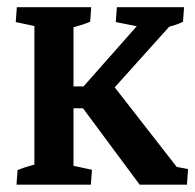

<svg xmlns="http://www.w3.org/2000/svg" viewBox="-20 -503 532 523"><path d="M24.9 0 27.8 -39.6Q46.4 -47.4 73.7 -54.7V-432.1L22.9 -442.9L25.9 -483.4H228.5L225.6 -443.8Q207.5 -436 180.2 -428.7V-267.6H207.5L352.5 -431.6L295.4 -442.9L298.3 -483.4H481.4L478.5 -443.8Q464.8 -436.5 440.9 -430.2L292.5 -265.1L461.4 -48.3L492.2 -42.5L489.3 0H360.4L206.1 -208H180.2V-51.3L230.5 -40.5L227.5 0Z"/></svg>

Font: Markazi Text SemiBold
Style: Regular
Weight: 600
Designer: Borna Izadpanah (Arabic designer), Fiona Ross (Arabic design director) and Florian Runge (Latin designer)
Foundry: Borna Izadpanah and Florian Runge
Version: Version 1.001; ttfautohint (v1.8.3)